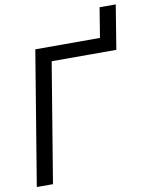

<svg xmlns="http://www.w3.org/2000/svg" viewBox="-96 -959 797 1028"><g transform="rotate(-10 302.5 -445.0)"><path d="M19.5 0 139.6 -727.5H491.2L517.6 -889.6H605.5L566.4 -649.4H214.8L107.4 0Z"/></g></svg>

Font: Inter Tight
Style: Italic
Weight: 400
Italic angle: -9.39999°
Designer: Rasmus Andersson
Foundry: rsms
Version: Version 3.002